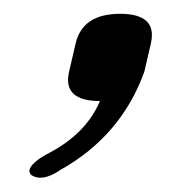

<svg xmlns="http://www.w3.org/2000/svg" viewBox="-20 -132 274 274"><path d="M66.4 110.4Q49.8 121.6 37.6 121.6Q29.8 121.6 23.9 117.2Q22 114.7 22 111.8Q22 106.4 30 99.4Q38.1 92.3 51.8 85.4Q103.5 57.6 122.6 12.2Q77.1 12.2 77.1 -18.1Q77.1 -23.4 78.6 -29.8L87.9 -69.8Q97.7 -112.3 151.4 -112.3Q196.8 -112.3 196.8 -82Q196.8 -76.7 195.3 -69.8L186 -29.8Q153.3 61.5 66.4 110.4Z"/></svg>

Font: Caudex
Style: Italic
Weight: 400
Italic angle: -13°
Version: Version 1.04